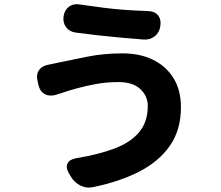

<svg xmlns="http://www.w3.org/2000/svg" viewBox="-20 -824 1040 903"><path d="M675 -326Q675 -372 640 -405Q605 -438 537 -438Q483 -438 433 -429Q383 -420 343.5 -409Q304 -398 280 -390Q270 -386 260 -383.5Q250 -381 247 -379Q216 -369 192.5 -380.5Q169 -392 161 -423L157 -442Q149 -473 163.5 -494Q178 -515 209 -520Q214 -521 228.5 -524Q243 -527 252 -529Q308 -541 388 -557Q468 -573 556 -573Q638 -573 699.5 -543Q761 -513 796 -456.5Q831 -400 831 -320Q831 -213 779 -138.5Q727 -64 634 -16.5Q541 31 418 56Q387 63 358 48.5Q329 34 313 6L304 -9Q288 -37 298 -56Q308 -75 339 -80Q443 -97 518.5 -125.5Q594 -154 634.5 -202.5Q675 -251 675 -326ZM279 -748Q284 -778 305 -793Q326 -808 355 -803Q417 -794 468 -787.5Q519 -781 569 -777.5Q619 -774 677 -772Q708 -771 723.5 -751.5Q739 -732 734 -701Q730 -671 708 -653.5Q686 -636 655 -638Q594 -643 544 -647.5Q494 -652 444.5 -657.5Q395 -663 334 -671Q305 -676 290 -697Q275 -718 279 -748Z"/></svg>

Font: Chiron GoRound TC EB
Style: Regular
Weight: 700
Designer: Ryoko NISHIZUKA 西塚涼子 (kana, bopomofo & ideographs); Paul D. Hunt (Latin, Greek & Cyrillic); Sandoll Communications 산돌커뮤니
Foundry: Adobe
Version: Version 1.000;hotconv 1.1.1;makeotfexe 2.6.0